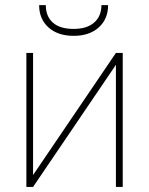

<svg xmlns="http://www.w3.org/2000/svg" viewBox="-20 -737 587 757"><path d="M437 -528.3H463.9V0H437V-481.4L110.4 0H84V-528.3H110.4V-46.9ZM406.2 -716.8Q406.2 -662.1 369.4 -628.9Q332.5 -595.7 270.5 -595.7Q208 -595.7 171.1 -628.9Q134.3 -662.1 134.3 -716.8H160.6Q160.6 -672.4 188.5 -647.7Q216.3 -623 270.5 -623Q322.8 -623 351.3 -648.2Q379.9 -673.3 379.9 -716.8Z"/></svg>

Font: Roboto Thin
Style: Regular
Weight: 250
Designer: Google
Version: Version 2.134; 2016